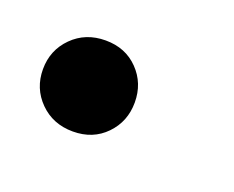

<svg xmlns="http://www.w3.org/2000/svg" viewBox="-39 -165 275 226"><g transform="rotate(20 98.5 -52.0)"><path d="M64 5Q39 5 22.5 -11.5Q6 -28 6 -52Q6 -76 22.5 -92.5Q39 -109 64 -109Q89 -109 105 -92.5Q121 -76 121 -52Q121 -28 105 -11.5Q89 5 64 5Z"/></g></svg>

Font: DM Sans 24pt
Style: Italic
Weight: 400
Italic angle: -10°
Designer: Colophon Foundry, Jonny Pinhorn
Foundry: Colophon Foundry
Version: Version 4.004;gftools[0.9.30]